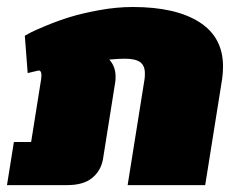

<svg xmlns="http://www.w3.org/2000/svg" viewBox="-37 -537 698 557"><path d="M-16.7 0 3.3 -125H53.3L82.5 -308.3Q85.8 -332.5 75 -332.5Q53.3 -327.5 43.3 -325L35 -433.3Q40.8 -436.7 51.7 -442.5Q62.5 -448.3 96.7 -462.5Q130.8 -476.7 165.8 -487.5Q200.8 -498.3 250.8 -507.5Q300.8 -516.7 348.3 -516.7Q472.5 -516.7 541.2 -472.9Q610 -429.2 610 -344.2Q610 -326.7 607.5 -308.3L558.3 0H333.3L382.5 -308.3Q383.3 -314.2 383.3 -324.2Q383.3 -346.7 369.6 -356.7Q355.8 -366.7 325 -366.7Q307.5 -366.7 280 -364.2Q298.3 -344.2 298.3 -315Q298.3 -305 297.5 -300L261.7 -75Q255.8 -41.7 230.4 -20.8Q205 0 158.3 0Z"/></svg>

Font: BoonTook
Style: Italic
Weight: 400
Italic angle: -9°
Designer: Sungsit Sawaiwan
Foundry: FontUni
Version: Version 3.0